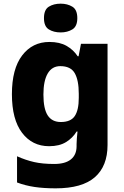

<svg xmlns="http://www.w3.org/2000/svg" viewBox="-20 -788 677 1048"><path d="M250 -559Q306 -559 343.5 -537.5Q381 -516 404 -481H409L422 -549H567V3Q567 119 497.5 179.5Q428 240 284 240Q219 240 168.5 232.5Q118 225 73 208V65Q120 86 166 96.5Q212 107 276 107Q336 107 367 82Q398 57 398 10V-2Q398 -14 399.5 -33Q401 -52 403 -70H398Q377 -35 340.5 -12.5Q304 10 248 10Q156 10 100.5 -63Q45 -136 45 -274Q45 -412 101 -485.5Q157 -559 250 -559ZM309 -427Q264 -427 240.5 -387Q217 -347 217 -272Q217 -194 240.5 -158Q264 -122 312 -122Q366 -122 388 -154.5Q410 -187 410 -254V-276Q410 -350 388 -388.5Q366 -427 309 -427ZM311 -768Q348 -768 375 -751.5Q402 -735 402 -689Q402 -644 375 -627.5Q348 -611 311 -611Q273 -611 246.5 -627.5Q220 -644 220 -689Q220 -735 246.5 -751.5Q273 -768 311 -768Z"/></svg>

Font: Noto Sans Thai Looped ExtraBold
Style: Regular
Weight: 800
Designer: Sasikarn Vongin, Ben Mitchell
Foundry: The Fontpad Ltd
Version: Version 1.001; ttfautohint (v1.8.4.7-5d5b)